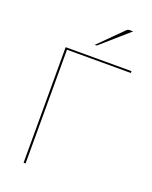

<svg xmlns="http://www.w3.org/2000/svg" viewBox="-166 -1005 863 1093"><g transform="rotate(20 265.0 -458.0)"><path d="M515 -689H128V0H116V-700H515ZM446.5 -916 282 -772Q280 -770 277.8 -769.5Q275.5 -769 273 -769H267L407.5 -909Q411.5 -913 415.8 -914.5Q420 -916 428.5 -916Z"/></g></svg>

Font: Lato 2
Style: Regular
Weight: 100
Designer: Lukasz Dziedzic with Adam Twardoch and Botio Nikoltchev
Foundry: tyPoland Lukasz Dziedzic
Version: Version 2.015; 2015-08-06; http://www.latofonts.com/